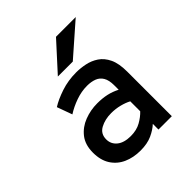

<svg xmlns="http://www.w3.org/2000/svg" viewBox="-201 -869 1018 1018"><g transform="rotate(-45 308.0 -360.0)"><path d="M271 12Q217.5 12 175.2 -7Q133 -26 108.5 -64Q84 -102 84 -159Q84 -218 113.2 -255.2Q142.5 -292.5 188.5 -310.2Q234.5 -328 285 -328Q323.5 -328 355 -321Q386.5 -314 416.5 -298.5V-332Q416.5 -370 403.5 -392Q390.5 -414 367 -423Q343.5 -432 312.5 -432Q270.5 -432 228 -417Q185.5 -402 150.5 -379.5L119.5 -465Q155 -487.5 208.2 -505.2Q261.5 -523 322 -523Q354 -523 388.2 -516Q422.5 -509 451.8 -489.5Q481 -470 498.8 -432.8Q516.5 -395.5 516.5 -335V0H416.5V-42.5Q393 -20.5 357.2 -4.2Q321.5 12 271 12ZM288.5 -79Q332.5 -79 364.2 -97Q396 -115 416.5 -137V-211.5Q394.5 -223.5 364 -231.2Q333.5 -239 300.5 -239Q254 -239 218.8 -220Q183.5 -201 183.5 -159Q183.5 -123.5 211 -101.2Q238.5 -79 288.5 -79ZM238 -576 380 -732H528L350 -576Z"/></g></svg>

Font: Overpass Mono Light SemiBold
Style: Regular
Weight: 600
Monospace: yes
Version: Version 4.000